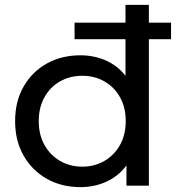

<svg xmlns="http://www.w3.org/2000/svg" viewBox="-20 -762 722 788"><path d="M310 6Q233 6 172.5 -28Q112 -62 77 -123Q42 -184 42 -265Q42 -346 77 -407Q112 -468 172.5 -501.5Q233 -535 310 -535Q366 -535 414 -514Q462 -493 495 -451V-742H591V0H499V-83Q466 -39 417 -16.5Q368 6 310 6ZM318 -78Q368 -78 408.5 -101.5Q449 -125 472.5 -167Q496 -209 496 -265Q496 -321 472.5 -363Q449 -405 408.5 -428Q368 -451 318 -451Q267 -451 226.5 -428Q186 -405 162.5 -363Q139 -321 139 -265Q139 -209 162.5 -167Q186 -125 226.5 -101.5Q267 -78 318 -78ZM286 -601V-669H682V-601Z"/></svg>

Font: Montserrat Medium
Style: Regular
Weight: 500
Designer: Julieta Ulanovsky
Foundry: Julieta Ulanovsky
Version: Version 9.000; ttfautohint (v1.8.4.7-5d5b)